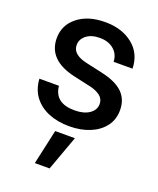

<svg xmlns="http://www.w3.org/2000/svg" viewBox="-142 -613 774 939"><g transform="rotate(20 245.0 -144.0)"><path d="M249 12.2Q189.9 12.2 142.6 -6.8Q95.2 -25.9 66.2 -63.5Q37.1 -101.1 33.7 -156.7H135.3Q144 -69.8 247.1 -69.8Q295.9 -69.8 324.5 -89.8Q353 -109.9 353 -140.6Q353 -167 332.5 -182.9Q312 -198.7 278.8 -206.1L193.4 -225.1Q45.4 -257.3 45.4 -372.6Q45.4 -440.9 99.9 -483.9Q154.3 -526.9 242.7 -526.9Q330.1 -526.9 386.5 -481.7Q442.9 -436.5 444.8 -358.4H346.2Q345.7 -396 317.9 -420.7Q290 -445.3 244.1 -445.3Q200.2 -445.3 174.3 -424.8Q148.4 -404.3 148.4 -374.5Q148.4 -348.1 168.2 -332Q188 -315.9 222.7 -308.1L310.5 -288.6Q385.7 -272 421.4 -237.3Q457 -202.6 457 -146.5Q457 -97.2 429.9 -61.8Q402.8 -26.4 356 -7.1Q309.1 12.2 249 12.2ZM153.8 238.8 193.8 57.6H296.4L230.5 238.8Z"/></g></svg>

Font: Inter Display Medium
Style: Regular
Weight: 500
Designer: Rasmus Andersson
Foundry: rsms
Version: Version 4.001;git-9221beed3